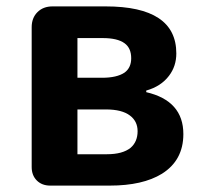

<svg xmlns="http://www.w3.org/2000/svg" viewBox="-20 -580 633 600"><path d="M137 0Q111 0 95 -16Q79 -32 79 -58V-280V-495Q79 -524 97 -542Q115 -560 144 -560H310Q531 -560 531 -413Q531 -373 508 -343Q483 -310 437 -297V-292Q553 -265 553 -161Q553 -79 486 -37Q426 0 323 0H201ZM222 -98H314Q363 -98 388 -118Q410 -137 410 -170Q410 -201 386 -219Q361 -238 311 -238H222ZM222 -337H299Q345 -337 369 -353Q390 -368 390 -398Q390 -430 369 -445Q347 -461 301 -461H222Z"/></svg>

Font: GenSenRounded2 TW B
Style: Regular
Weight: 700
Version: Version 2.000;PS 2;hotconv 16.6.51;makeotf.lib2.5.65220 DEVE